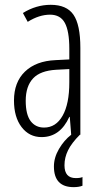

<svg xmlns="http://www.w3.org/2000/svg" viewBox="-20 -560 423 798"><path d="M248 127Q248 180.2 294.9 180.2Q314 180.2 322.8 175.8V211.9Q308.1 217.8 286.1 217.8Q204.1 217.8 204.1 131.8Q204.1 95.2 225.1 59.1Q246.6 22.5 275.9 0L270 -74.2H268.1Q230 9.8 152.8 9.8Q101.6 9.8 69.8 -31.7Q38.1 -73.2 38.1 -142.1Q38.1 -218.3 83.5 -262.2Q129.4 -306.6 210.9 -310.1L268.1 -313V-356.9Q268.1 -430.7 249.5 -464.8Q231 -499 188 -499Q142.6 -499 95.2 -469.2L75.2 -505.9Q129.9 -540 190.9 -540Q256.8 -540 285.2 -499Q314 -457.5 314 -360.8V0H312Q277.3 34.7 262.7 64.9Q248 94.7 248 127ZM163.1 -29.8Q212.4 -29.8 240.2 -79.1Q268.1 -127.9 268.1 -217.8V-272.9L212.9 -270Q147.9 -266.1 118.2 -234.9Q86.9 -202.1 86.9 -141.1Q86.9 -84 107.4 -56.6Q127.9 -29.8 163.1 -29.8Z"/></svg>

Font: Germano
Style: Regular
Weight: 300
Width: 3
Foundry: Ascender Corporation
Version: Version 1.10; ttfautohint (v1.5)